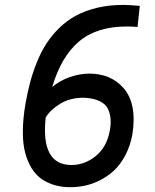

<svg xmlns="http://www.w3.org/2000/svg" viewBox="-20 -756 637 790"><path d="M501 -647Q377.4 -647 304.4 -584.7Q231.4 -522.5 194.8 -397.9Q226.6 -424.8 267.6 -439Q308.6 -453.1 349.1 -453.1Q390.6 -453.1 426.3 -438.5Q461.9 -423.8 488.8 -393.1Q515.6 -362.3 525.1 -315.4Q534.7 -268.6 524.9 -204.1Q516.1 -155.8 495.8 -117.4Q475.6 -79.1 449.7 -54.9Q423.8 -30.8 391.8 -14.6Q359.9 1.5 329.8 7.8Q299.8 14.2 269 14.2Q235.4 14.2 207 6.3Q178.7 -1.5 153.8 -17.8Q128.9 -34.2 111.6 -61.5Q94.2 -88.9 84 -126Q73.7 -163.1 74 -215.1Q74.2 -267.1 85 -330.1Q93.3 -377 104 -417.2Q114.7 -457.5 131.8 -500Q148.9 -542.5 170.7 -576.2Q192.4 -609.9 223.4 -640.4Q254.4 -670.9 292 -691.4Q329.6 -711.9 379.2 -723.9Q428.7 -735.8 486.8 -735.8Q509.3 -735.8 555.2 -731.9L545.9 -645Q528.8 -647 501 -647ZM431.2 -215.8Q437 -243.2 434.8 -267.6Q432.6 -292 422.9 -310.5Q413.1 -329.1 388.4 -340.6Q363.8 -352.1 325.2 -354Q269 -354 228.8 -329.8Q188.5 -305.7 168 -272.9Q147 -77.1 273.9 -77.1Q328.6 -77.1 373.8 -113.8Q418.9 -150.4 431.2 -215.8Z"/></svg>

Font: Stilu
Style: Italic
Weight: 400
Italic angle: -10°
Designer: Genilson Lima Santos
Foundry: Genilson Lima Santos
Version: Version 1.200;PS 001.200;hotconv 1.0.88;makeotf.lib2.5.64775